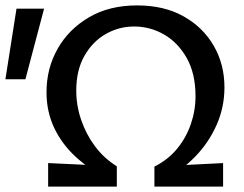

<svg xmlns="http://www.w3.org/2000/svg" viewBox="-43 -690 903 710"><path d="M354 -30Q287 -64 236.5 -110.5Q186 -157 157.5 -217Q129 -277 129 -349Q129 -437 170 -509.5Q211 -582 286 -626Q361 -670 464 -670Q564 -670 636 -629.5Q708 -589 747.5 -520.5Q787 -452 787 -367Q787 -293 757.5 -227Q728 -161 678 -110Q628 -59 566 -26L528 -74Q578 -99 611.5 -139.5Q645 -180 662.5 -230.5Q680 -281 680 -334Q680 -418 647.5 -475.5Q615 -533 563.5 -562.5Q512 -592 453 -592Q397 -592 348.5 -564.5Q300 -537 269.5 -484Q239 -431 239 -355Q239 -300 257 -247Q275 -194 308 -149.5Q341 -105 389 -75ZM135 0V-87L389 -75V0ZM528 0V-74L782 -87V0ZM51 -397H-23L18 -658H120Z"/></svg>

Font: Ysabeau SC SemiBold
Style: Regular
Weight: 600
Designer: Christian Thalmann (Catharsis Fonts)
Version: Version 2.001;gftools[0.9.30]; featfreeze: smcp